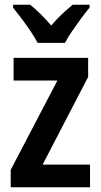

<svg xmlns="http://www.w3.org/2000/svg" viewBox="-20 -786 422 806"><path d="M358 0H25V-73L221 -448H37V-543H350V-463L159 -95H358ZM138 -606Q127 -627 109 -654Q91 -681 71 -707.5Q51 -734 35 -754V-766H107Q149 -732 195 -679Q219 -707 240.5 -727Q262 -747 285 -766H356V-754Q340 -735 320.5 -708.5Q301 -682 282.5 -655Q264 -628 253 -606Z"/></svg>

Font: Noto Sans Devanagari Condensed SemiBold
Style: Regular
Weight: 600
Width: 3
Designer: Jelle Bosma - Monotype Design Team
Foundry: Monotype Imaging Inc.
Version: Version 2.004; ttfautohint (v1.8.4.7-5d5b)